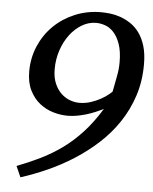

<svg xmlns="http://www.w3.org/2000/svg" viewBox="-53 -732 663 831"><g transform="rotate(5 278.5 -316.0)"><path d="M451.2 -477.1Q451.2 -525.9 439.9 -557.4Q428.7 -588.9 411.6 -607.2Q394.5 -625.5 374.3 -632.3Q354 -639.2 335.9 -639.2Q302.7 -639.2 273.4 -621.6Q244.1 -604 221.9 -574.5Q199.7 -544.9 186.8 -506.1Q173.8 -467.3 173.8 -424.8Q173.8 -387.7 185.1 -361.8Q196.3 -335.9 213.6 -319.6Q231 -303.2 251.7 -295.7Q272.5 -288.1 292 -288.1Q318.8 -288.1 342.8 -296.1Q366.7 -304.2 385.5 -314.7Q404.3 -325.2 416.5 -335.2Q428.7 -345.2 432.1 -349.1Q437.5 -379.9 444.3 -412.6Q451.2 -445.3 451.2 -477.1ZM557.1 -478Q557.1 -404.3 536.4 -341.1Q515.6 -277.8 479.7 -224.4Q443.8 -170.9 395.8 -127.2Q347.7 -83.5 293.2 -48.8Q238.8 -14.2 180.7 11.7Q122.6 37.6 66.9 55.2L45.9 7.8Q99.1 -12.7 147.5 -36.4Q195.8 -60.1 240 -92Q284.2 -124 324.2 -167.5Q364.3 -210.9 400.9 -271Q384.3 -262.7 365.7 -254.9Q347.2 -247.1 327.6 -241.2Q308.1 -235.4 287.6 -231.7Q267.1 -228 247.1 -228Q215.8 -228 183.6 -237.5Q151.4 -247.1 125 -268.1Q98.6 -289.1 81.8 -322.8Q64.9 -356.4 64.9 -404.8Q64.9 -463.4 86.9 -514.9Q108.9 -566.4 147.7 -604.5Q186.5 -642.6 239.3 -664.8Q292 -687 353 -687Q370.1 -687 392.1 -684.6Q414.1 -682.1 436.5 -674.3Q459 -666.5 480.7 -652.3Q502.4 -638.2 519.5 -615Q536.6 -591.8 546.9 -558.1Q557.1 -524.4 557.1 -478Z"/></g></svg>

Font: Charis SIL Afr
Style: Italic
Weight: 400
Italic angle: -11°
Foundry: SIL International
Version: Version 5.000